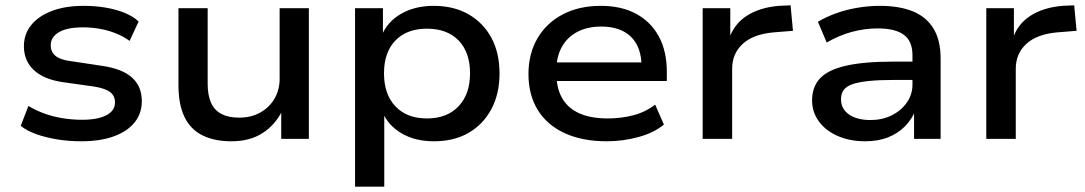

<svg xmlns="http://www.w3.org/2000/svg" viewBox="-20 -523 4087 723"><path d="M287 9Q239 9 196 2Q153 -5 117.5 -17.5Q82 -30 58 -49L87 -124Q115 -107 148.5 -95Q182 -83 218 -77.5Q254 -72 289 -72Q348 -72 380.5 -89Q413 -106 413 -137Q413 -162 395 -176Q377 -190 335 -197L214 -214Q143 -225 106.5 -260Q70 -295 70 -349Q70 -394 97 -428Q124 -462 174.5 -481.5Q225 -501 296 -501Q338 -501 377 -494.5Q416 -488 448.5 -475Q481 -462 502 -442L468 -369Q445 -386 416 -397.5Q387 -409 355.5 -414.5Q324 -420 293 -420Q232 -420 201.5 -401.5Q171 -383 171 -353Q171 -328 188.5 -313Q206 -298 245 -293L365 -275Q440 -264 477 -231Q514 -198 514 -142Q514 -95 486 -61Q458 -27 407 -9Q356 9 287 9Z M851 9Q788 9 743 -13Q698 -35 675 -82Q652 -129 652 -203V-492H762V-207Q762 -164 775 -135.5Q788 -107 814.5 -93.5Q841 -80 880 -80Q926 -80 960.5 -99.5Q995 -119 1014 -152Q1033 -185 1033 -227V-492H1143V0H1039V-108H1044Q1017 -53 969 -22Q921 9 851 9Z M1317 180V-492H1422V-386H1416Q1437 -440 1489.5 -470.5Q1542 -501 1613 -501Q1689 -501 1744.5 -469Q1800 -437 1830.5 -380.5Q1861 -324 1861 -246Q1861 -170 1830.5 -112.5Q1800 -55 1745 -23Q1690 9 1614 9Q1543 9 1492 -21Q1441 -51 1420 -102H1427V180ZM1588 -77Q1663 -77 1706.5 -122.5Q1750 -168 1750 -247Q1750 -326 1707 -370.5Q1664 -415 1588 -415Q1512 -415 1469 -370.5Q1426 -326 1426 -247Q1426 -168 1469 -122.5Q1512 -77 1588 -77Z M2264 9Q2173 9 2106.5 -21.5Q2040 -52 2005 -109Q1970 -166 1970 -244Q1970 -320 2003.5 -378Q2037 -436 2098.5 -468.5Q2160 -501 2242 -501Q2320 -501 2375.5 -471Q2431 -441 2461 -385.5Q2491 -330 2491 -253V-218H2055V-288H2416L2396 -270Q2396 -345 2356.5 -384Q2317 -423 2244 -423Q2192 -423 2154 -403Q2116 -383 2095.5 -346Q2075 -309 2075 -257V-248Q2075 -192 2096.5 -154Q2118 -116 2161 -96.5Q2204 -77 2269 -77Q2319 -77 2365 -89Q2411 -101 2447 -129L2480 -54Q2443 -23 2384.5 -7Q2326 9 2264 9Z M2626 0V-492H2730V-373H2724Q2743 -432 2792 -463.5Q2841 -495 2913 -501L2957 -503L2966 -407L2892 -401Q2816 -394 2776.5 -357.5Q2737 -321 2737 -264V0Z M3238 9Q3180 9 3134.5 -11Q3089 -31 3063.5 -66Q3038 -101 3038 -145Q3038 -196 3068 -228Q3098 -260 3165.5 -275.5Q3233 -291 3344 -291H3432V-222H3348Q3290 -222 3251.5 -218Q3213 -214 3190 -206Q3167 -198 3157 -184Q3147 -170 3147 -149Q3147 -113 3177 -92Q3207 -71 3258 -71Q3302 -71 3337.5 -88.5Q3373 -106 3394.5 -136.5Q3416 -167 3416 -204V-315Q3416 -368 3383.5 -392Q3351 -416 3286 -416Q3236 -416 3188 -403Q3140 -390 3093 -363L3060 -441Q3092 -460 3130 -473.5Q3168 -487 3210 -494Q3252 -501 3293 -501Q3367 -501 3418 -480Q3469 -459 3495.5 -415Q3522 -371 3522 -303V0H3422V-109H3428Q3414 -74 3388 -47.5Q3362 -21 3324.5 -6Q3287 9 3238 9Z M3694 0V-492H3798V-373H3792Q3811 -432 3860 -463.5Q3909 -495 3981 -501L4025 -503L4034 -407L3960 -401Q3884 -394 3844.5 -357.5Q3805 -321 3805 -264V0Z"/></svg>

Font: Nunito Sans 10pt SemiExpanded SemiBold
Style: Regular
Weight: 600
Width: 6
Designer: Vernon Adams
Foundry: Vernon Adams
Version: Version 3.101;gftools[0.9.27]